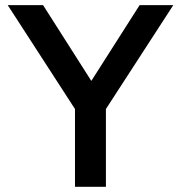

<svg xmlns="http://www.w3.org/2000/svg" viewBox="-20 -720 698 740"><path d="M269 -299.8 9.8 -700.2H146L332 -408.2L518.1 -700.2H647.9L388.2 -299.8V0H269Z"/></svg>

Font: Post Grotesk Medium
Style: Medium
Weight: 500
Version: Version 1.0